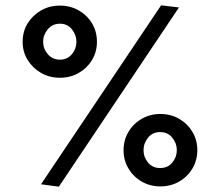

<svg xmlns="http://www.w3.org/2000/svg" viewBox="-20 -691 826 721"><path d="M201 10 134 1 585 -671 652 -663ZM205 -399Q166 -399 134.5 -417Q103 -435 84 -465.5Q65 -496 65 -534Q65 -573 84 -603.5Q103 -634 134.5 -652Q166 -670 205 -670Q244 -670 275.5 -652Q307 -634 325.5 -603.5Q344 -573 344 -534Q344 -496 325.5 -465.5Q307 -435 275.5 -417Q244 -399 205 -399ZM205 -467Q233 -467 250 -487.5Q267 -508 267 -534Q267 -560 250 -581Q233 -602 205 -602Q177 -602 159.5 -581Q142 -560 142 -534Q142 -508 159.5 -487.5Q177 -467 205 -467ZM582 9Q544 9 512.5 -9Q481 -27 462.5 -58Q444 -89 444 -127Q444 -165 462.5 -196Q481 -227 512.5 -245Q544 -263 582 -263Q621 -263 652.5 -245Q684 -227 702.5 -196Q721 -165 721 -127Q721 -89 702.5 -58Q684 -27 652.5 -9Q621 9 582 9ZM581 -60Q610 -60 627 -80.5Q644 -101 644 -127Q644 -153 627 -174Q610 -195 581 -195Q553 -195 536 -174Q519 -153 519 -127Q519 -101 536 -80.5Q553 -60 581 -60Z"/></svg>

Font: Secular One
Style: Regular
Weight: 400
Designer: Michal Sahar
Foundry: Hagilda
Version: Version 1.002; ttfautohint (v1.8.4.7-5d5b);gftools[0.9.29]